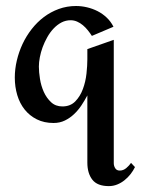

<svg xmlns="http://www.w3.org/2000/svg" viewBox="-20 -404 474 646"><path d="M434.1 158.2Q428.2 170.4 419.2 181.9Q410.2 193.4 398.9 202.4Q387.7 211.4 374.3 216.8Q360.8 222.2 346.2 222.2Q307.6 222.2 290.8 200.7Q273.9 179.2 273.9 143.1V-83Q265.1 -66.4 254.2 -49.8Q243.2 -33.2 229.2 -20Q215.3 -6.8 198.2 1.5Q181.2 9.8 160.2 9.8Q128.4 9.8 104 -2.4Q79.6 -14.6 63 -35.4Q46.4 -56.2 38.1 -84Q29.8 -111.8 29.8 -143.1Q29.8 -171.4 36.6 -200.4Q43.5 -229.5 55.9 -256.1Q68.4 -282.7 86.7 -306.2Q105 -329.6 127.7 -346.7Q150.4 -363.8 177.7 -373.8Q205.1 -383.8 235.8 -383.8Q254.4 -383.8 272.9 -379.4Q291.5 -375 308.3 -366.5Q325.2 -357.9 339.1 -344.7Q353 -331.5 361.8 -314L289.1 -283.2Q283.2 -292.5 275.6 -302Q268.1 -311.5 259 -319.1Q250 -326.7 239.5 -331.3Q229 -335.9 217.8 -335.9Q201.2 -335.9 186.8 -328.4Q172.4 -320.8 160.4 -308.1Q148.4 -295.4 139.2 -279.1Q129.9 -262.7 123.5 -245.4Q117.2 -228 114 -211.2Q110.8 -194.3 110.8 -180.2Q110.8 -161.6 114.5 -138.4Q118.2 -115.2 127.4 -94.7Q136.7 -74.2 151.9 -60.1Q167 -45.9 189.9 -45.9Q216.8 -45.9 233.4 -63Q250 -80.1 259 -104.7Q268.1 -129.4 271 -156.5Q273.9 -183.6 273.9 -204.1V-238.8L362.8 -270V145Q362.8 154.3 367.7 162.1Q372.6 169.9 382.8 169.9Q395 169.9 405 161.4Q415 152.8 420.9 144Z"/></svg>

Font: Redressed
Style: Regular
Weight: 400
Designer: Astigmatic (AOETI)
Foundry: Astigmatic (AOETI)
Version: Version 1.000